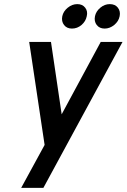

<svg xmlns="http://www.w3.org/2000/svg" viewBox="-20 -705 616 934"><path d="M356 -685Q331 -685 309.5 -667.5Q288 -650 283 -626Q278 -601 291.5 -583.5Q305 -566 330 -566Q356 -566 376.5 -583.5Q397 -601 402 -626Q408 -650 394.5 -667.5Q381 -685 356 -685ZM514 -685Q489 -685 468 -667.5Q447 -650 442 -626Q437 -601 450.5 -583.5Q464 -566 489 -566Q514 -566 535.5 -583.5Q557 -601 562 -626Q567 -650 553.5 -667.5Q540 -685 514 -685ZM83 209H191L576 -501H470L280 -149L228 -501H122L197 0Z"/></svg>

Font: Advent Pro
Style: Bold Italic
Weight: 700
Italic angle: -12°
Designer: VivaRado, Andreas Kalpakidis
Foundry: VivaRado, Andreas Kalpakidis
Version: Version 3.000